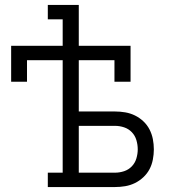

<svg xmlns="http://www.w3.org/2000/svg" viewBox="-20 -755 715 775"><path d="M173 0V-58H233V-512H89V-425H25V-570H233V-677H173V-735H298V-570H507V-425H442V-512H298V-305H444Q465 -305 485.5 -301.5Q506 -298 524.5 -289Q543 -280 558.5 -265.5Q574 -251 583.5 -232.5Q593 -214 597 -193.5Q601 -173 601 -152Q601 -132 597 -111Q593 -90 583.5 -72Q574 -54 558.5 -39.5Q543 -25 524.5 -16Q506 -7 485.5 -3.5Q465 0 444 0ZM444 -58Q463 -58 481 -64Q499 -70 512 -83.5Q525 -97 530.5 -115.5Q536 -134 536 -152Q536 -171 530.5 -189.5Q525 -208 512 -221.5Q499 -235 481 -241Q463 -247 444 -247H298V-58Z"/></svg>

Font: Iosevka Etoile Light
Style: Regular
Weight: 300
Designer: Belleve Invis
Foundry: Belleve Invis
Version: Version 25.0.1; ttfautohint (v1.8.4)